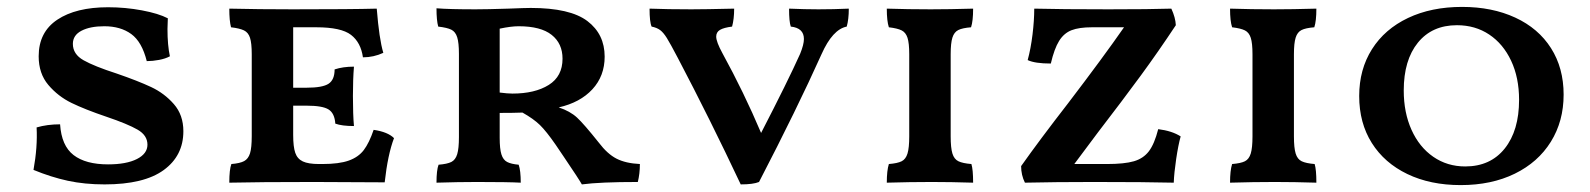

<svg xmlns="http://www.w3.org/2000/svg" viewBox="-20 -527 4603 556"><path d="M77 -35Q89 -101 86 -158Q117 -167 154 -167Q158 -105 193 -78Q228 -51 293 -51Q346 -51 376.5 -66.5Q407 -82 407 -108Q407 -135 378.5 -151.5Q350 -168 288 -189Q226 -210 187 -229Q148 -248 120 -281Q92 -314 92 -364Q92 -434 146 -470Q200 -506 293 -506Q343 -506 391 -497Q439 -488 466 -474L465 -443Q465 -396 472 -364Q459 -357 440.5 -353.5Q422 -350 405 -350Q391 -406 360 -428.5Q329 -451 282 -451Q241 -451 216 -438Q191 -425 191 -400Q191 -370 222 -352.5Q253 -335 318 -314Q379 -293 417.5 -275Q456 -257 483.5 -225.5Q511 -194 511 -147Q511 -76 454 -34.5Q397 7 283 7Q225 7 176.5 -3.5Q128 -14 77 -35Z M1121 -127Q1103 -80 1094 1L889 0Q730 0 644 2Q644 -36 650 -52Q675 -54 687 -60.5Q699 -67 704 -83Q709 -99 709 -133V-370Q709 -402 704 -417.5Q699 -433 686.5 -439Q674 -445 649 -448Q644 -467 644 -502Q728 -500 828 -500Q997 -500 1071 -502Q1078 -414 1090 -374Q1062 -361 1031 -361Q1025 -404 996.5 -426Q968 -448 896 -448H829V-273H868Q914 -273 931.5 -284.5Q949 -296 949 -326Q973 -334 1005 -334Q1002 -298 1002 -249Q1002 -195 1005 -162Q970 -162 951 -169Q949 -199 931.5 -210Q914 -221 868 -221H829V-136Q829 -102 835 -84.5Q841 -67 857 -59.5Q873 -52 904 -52H913Q962 -52 990 -62Q1018 -72 1033.5 -92.5Q1049 -113 1062 -151Q1103 -145 1121 -127Z M1833 -52Q1833 -24 1827 0Q1717 0 1665 7Q1656 -9 1612 -74L1589 -108Q1562 -147 1543.5 -165Q1525 -183 1493 -201Q1468 -200 1427 -200V-128Q1427 -96 1432 -80Q1437 -64 1448.5 -58Q1460 -52 1482 -50Q1488 -33 1488 2Q1452 0 1361 0Q1308 0 1244 2Q1244 -34 1250 -50Q1275 -52 1287 -58Q1299 -64 1304 -80.5Q1309 -97 1309 -130V-371Q1309 -403 1304 -419Q1299 -435 1287 -441Q1275 -447 1249 -450Q1244 -468 1244 -503Q1280 -500 1357 -500Q1390 -500 1452 -502Q1502 -504 1517 -504Q1631 -504 1681 -466Q1731 -428 1731 -363Q1731 -307 1695.5 -268.5Q1660 -230 1598 -216Q1631 -205 1651 -186.5Q1671 -168 1714 -114Q1739 -81 1765.5 -67.5Q1792 -54 1833 -52ZM1609 -357Q1609 -401 1577.5 -426Q1546 -451 1482 -451Q1460 -451 1427 -444V-259Q1450 -256 1464 -256Q1529 -256 1569 -281Q1609 -306 1609 -357Z M2438 -502Q2438 -471 2432 -450Q2391 -442 2359 -370Q2288 -212 2178 0Q2161 7 2125 7Q2036 -182 1943 -359Q1921 -401 1911 -417Q1901 -433 1891.5 -440Q1882 -447 1867 -450Q1861 -463 1861 -502Q1913 -500 1982 -500Q2020 -500 2106 -502Q2106 -472 2100 -450Q2076 -447 2065 -440.5Q2054 -434 2054 -421Q2054 -406 2072 -373Q2134 -260 2184 -142Q2262 -293 2297 -371Q2308 -398 2308 -414Q2308 -446 2270 -450Q2265 -464 2265 -502Q2311 -500 2350 -500Q2394 -500 2438 -502Z M2554 -52Q2579 -54 2591 -60Q2603 -66 2608 -82.5Q2613 -99 2613 -132V-370Q2613 -402 2608 -417.5Q2603 -433 2591 -439Q2579 -445 2554 -448Q2548 -466 2548 -502Q2610 -500 2675 -500Q2728 -500 2798 -502Q2798 -466 2792 -448Q2767 -446 2755 -440Q2743 -434 2738 -418Q2733 -402 2733 -370V-132Q2733 -99 2738 -82.5Q2743 -66 2755.5 -60Q2768 -54 2793 -52Q2798 -36 2798 2Q2734 0 2678 0Q2616 0 2548 2Q2548 -33 2554 -52Z M3399 -132Q3392 -107 3386 -66.5Q3380 -26 3379 2Q3299 0 3147 0Q3036 0 2948 2Q2937 -20 2937 -46Q2990 -121 3073 -228Q3176 -363 3235 -448H3142Q3105 -448 3083 -439.5Q3061 -431 3047 -408.5Q3033 -386 3023 -343Q2977 -343 2956 -353Q2965 -386 2970 -427Q2975 -468 2975 -502Q3053 -500 3190 -500Q3311 -500 3372 -502Q3384 -476 3385 -454Q3334 -377 3283 -307.5Q3232 -238 3159 -143L3091 -52H3185Q3236 -52 3263.5 -60Q3291 -68 3307 -89Q3323 -110 3334 -153Q3374 -148 3399 -132Z M3548 -52Q3573 -54 3585 -60Q3597 -66 3602 -82.5Q3607 -99 3607 -132V-370Q3607 -402 3602 -417.5Q3597 -433 3585 -439Q3573 -445 3548 -448Q3542 -466 3542 -502Q3604 -500 3669 -500Q3722 -500 3792 -502Q3792 -466 3786 -448Q3761 -446 3749 -440Q3737 -434 3732 -418Q3727 -402 3727 -370V-132Q3727 -99 3732 -82.5Q3737 -66 3749.5 -60Q3762 -54 3787 -52Q3792 -36 3792 2Q3728 0 3672 0Q3610 0 3542 2Q3542 -33 3548 -52Z M3916 -249Q3916 -326 3953 -384.5Q3990 -443 4057.5 -475Q4125 -507 4214 -507Q4301 -507 4368 -476Q4435 -445 4471.5 -387.5Q4508 -330 4508 -253Q4508 -176 4471 -116.5Q4434 -57 4366.5 -24Q4299 9 4210 9Q4122 9 4055.5 -23Q3989 -55 3952.5 -113Q3916 -171 3916 -249ZM4379 -238Q4379 -302 4356 -351Q4333 -400 4292.5 -427Q4252 -454 4199 -454Q4127 -454 4086 -403.5Q4045 -353 4045 -265Q4045 -201 4067.5 -151Q4090 -101 4130.5 -73Q4171 -45 4223 -45Q4296 -45 4337.5 -97Q4379 -149 4379 -238Z"/></svg>

Font: Vollkorn SC SemiBold
Style: Regular
Weight: 600
Designer: Friedrich Althausen
Foundry: Friedrich Althausen
Version: Version 4.015